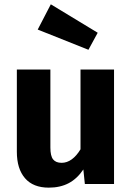

<svg xmlns="http://www.w3.org/2000/svg" viewBox="-20 -854 612 891"><path d="M509.2 -531.2V0H373.8L366.8 -67.6Q338 -24.6 298.7 -3.9Q259.4 16.8 206.4 16.8Q133.8 16.8 96 -27Q58.2 -70.8 58.2 -149.6V-531.2H213.8V-169.2Q213.8 -130.2 226.5 -114.3Q239.2 -98.4 266 -98.4Q290.8 -98.4 313.1 -114.6Q335.4 -130.8 353.6 -161.2V-531.2ZM215.8 -834 433.4 -702 390.4 -623 155 -716.8Z"/></svg>

Font: Firava
Style: Regular
Weight: 400
Designer: Carrois Corporate & Edenspiekermann AG
Foundry: Greg Finn Gibson
Version: Version 5.000